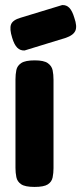

<svg xmlns="http://www.w3.org/2000/svg" viewBox="-20 -728 320 757"><path d="M116 9Q79 9 63.5 -1.5Q48 -12 44.5 -29.5Q41 -47 41 -66V-415Q41 -435 44.5 -452Q48 -469 64 -479.5Q80 -490 117 -490Q153 -490 168.5 -479Q184 -468 187.5 -451Q191 -434 191 -413V-65Q191 -46 187.5 -28.5Q184 -11 168.5 -1Q153 9 116 9ZM77 -529Q60 -528 48 -540Q36 -552 28 -579Q17 -614 23.5 -631.5Q30 -649 61 -658L225 -708Q242 -709 253.5 -697Q265 -685 273 -658Q285 -624 277 -606.5Q269 -589 240 -579Z"/></svg>

Font: Fredoka Condensed SemiBold
Style: Regular
Weight: 600
Width: 3
Designer: Ben Nathan
Foundry: Milena B. Brandão, Ben Nathan
Version: Version 2.001